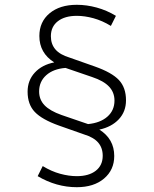

<svg xmlns="http://www.w3.org/2000/svg" viewBox="-20 -731 640 800"><path d="M300 49Q215 49 137 3L158 -39Q194 -17 230.5 -7Q267 3 300 3Q350 3 379 -19.5Q408 -42 408 -82Q408 -115 389 -137Q370 -159 330 -171L225 -208Q155 -233 125 -264.5Q95 -296 95 -349Q95 -396 125 -428.5Q155 -461 206 -471Q144 -510 144 -581Q144 -640 186.5 -675.5Q229 -711 300 -711Q341 -711 383 -699.5Q425 -688 463 -665L442 -623Q406 -645 369.5 -655Q333 -665 300 -665Q250 -665 221 -642.5Q192 -620 192 -580Q192 -547 211 -525Q230 -503 270 -491L375 -454Q446 -429 475.5 -397.5Q505 -366 505 -313Q505 -266 475 -234Q445 -202 394 -191Q456 -152 456 -81Q456 -23 413.5 13Q371 49 300 49ZM344 -215Q345 -215 345.5 -214.5Q346 -214 347 -214Q398 -219 427.5 -245Q457 -271 457 -312Q457 -346 434.5 -370Q412 -394 364 -410L256 -447Q255 -447 254.5 -447.5Q254 -448 253 -448Q202 -444 172.5 -417.5Q143 -391 143 -350Q143 -316 165.5 -292.5Q188 -269 236 -252Z"/></svg>

Font: Red Hat Mono
Style: Regular
Weight: 300
Monospace: yes
Designer: Pentagram, MCKL
Foundry: Pentagram, MCKL
Version: Version 1.023